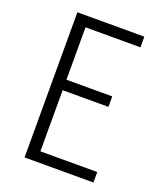

<svg xmlns="http://www.w3.org/2000/svg" viewBox="-135 -819 771 908"><g transform="rotate(20 250.0 -365.0)"><path d="M96.7 0V-730.5H433.6V-676.8H157.2V-413.1H387.7V-360.4H157.2V-52.7H443.4V0Z"/></g></svg>

Font: Gen Shin Gothic Monospace Light
Style: Regular
Weight: 300
Designer: [Source Han Sans]
Ryoko NISHIZUKA  (kana & ideographs); Paul D. Hunt (Latin, Greek & Cyrillic); Wenlong ZHANG  (bopomofo
Version: Version 1.002.20150607